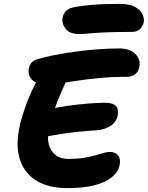

<svg xmlns="http://www.w3.org/2000/svg" viewBox="-20 -960 760 987"><path d="M328 7Q250 7 196 -16.5Q142 -40 112 -81.5Q82 -123 73.5 -178Q65 -233 78 -295Q84 -329 96 -368Q108 -407 124.5 -449Q141 -491 163 -532Q182 -571 212.5 -592.5Q243 -614 278 -614Q291 -614 304 -606.5Q317 -599 324 -585.5Q331 -572 324 -552Q313 -526 295 -486Q277 -446 259.5 -396.5Q242 -347 231 -292Q222 -249 231.5 -215.5Q241 -182 266.5 -162.5Q292 -143 333 -143Q376 -143 409.5 -148.5Q443 -154 468 -161Q493 -168 511.5 -173.5Q530 -179 543 -179Q573 -179 587 -161Q601 -143 595 -112Q588 -76 555 -49Q522 -22 465 -7.5Q408 7 328 7ZM191 -252Q167 -247 156.5 -256Q146 -265 144.5 -282.5Q143 -300 147 -320Q153 -348 176 -370Q199 -392 228 -398Q257 -404 288 -409.5Q319 -415 354.5 -419.5Q390 -424 431 -427.5Q472 -431 518 -432Q561 -432 576 -415Q591 -398 585 -366Q577 -330 545.5 -311Q514 -292 474 -290Q426 -287 386 -283Q346 -279 312 -274Q278 -269 247.5 -263.5Q217 -258 191 -252ZM224 -525Q169 -525 145.5 -549.5Q122 -574 128 -607Q131 -623 141 -636.5Q151 -650 176 -657Q250 -677 328.5 -689Q407 -701 476 -706Q545 -711 592 -711Q648 -711 676 -682.5Q704 -654 696 -614Q692 -593 675.5 -579Q659 -565 628 -565Q556 -565 492.5 -559Q429 -553 376 -545Q323 -537 284.5 -531Q246 -525 224 -525ZM387 -785Q338 -785 317 -812.5Q296 -840 302 -870Q305 -888 319.5 -904Q334 -920 377 -926Q418 -932 453 -935Q488 -938 522 -939Q556 -940 596 -940Q647 -940 675 -924Q703 -908 712.5 -886.5Q722 -865 719 -846Q714 -823 698.5 -809.5Q683 -796 659 -796Q574 -796 521 -793.5Q468 -791 437 -788Q406 -785 387 -785Z"/></svg>

Font: Shantell Sans
Style: Bold Italic
Weight: 700
Italic angle: -11°
Designer: Stephen Nixon, Anya Danilova, Shantell Martin
Foundry: Arrow Type
Version: Version 1.011;[c5ecc13dd]